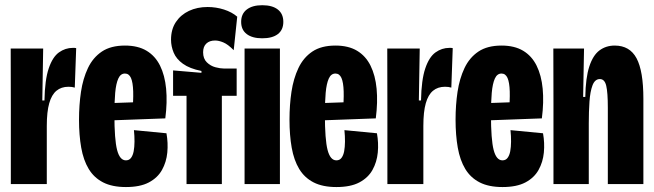

<svg xmlns="http://www.w3.org/2000/svg" viewBox="-20 -717 2547 748"><path d="M22.2 0V-287.5L21.7 -528H148.2L144.8 -325.7H153.2Q154.7 -406 169.8 -450.5Q184.8 -495 209.6 -512.8Q234.3 -530.5 263.7 -530.5Q267.3 -530.5 270.2 -530.5Q273.2 -530.5 276.8 -529.5L271.3 -375.7Q266.2 -377.3 259.8 -378.2Q253.5 -379 246.7 -379Q218.8 -379 200 -363.5Q181.2 -348 171.8 -314.8Q162.3 -281.7 162.3 -226.5V0Z M470.7 11.7Q417 11.7 381.6 -6.5Q346.2 -24.7 325.6 -58.8Q305 -93 296.4 -141.8Q287.8 -190.5 287.8 -250.8Q287.8 -307.8 295.5 -359.3Q303.2 -410.8 322.6 -451.8Q342 -492.7 376.8 -516.1Q411.7 -539.5 466.7 -539.5Q517.5 -539.5 551.2 -519.2Q584.8 -499 603.5 -461.3Q622.2 -423.7 627.2 -371.4Q632.2 -319.2 624 -255.8L379.3 -246.8V-314.2L510.3 -318.8L494.8 -270Q500 -325.3 498.9 -360.8Q497.8 -396.3 490.2 -413.4Q482.5 -430.5 466.7 -430.5Q449.7 -430.5 440.8 -410.8Q432 -391.2 428.8 -355.6Q425.7 -320 425.7 -271.3Q425.7 -173 436.2 -132.7Q446.7 -92.3 470.5 -92.3Q483.2 -92.3 490.4 -101.9Q497.7 -111.5 500.8 -127.8Q503.8 -144 504 -165.3Q504.2 -186.7 501.8 -210L628.5 -197.8Q635.3 -160.2 631.8 -122.8Q628.2 -85.5 611.1 -54.9Q594 -24.3 559.9 -6.3Q525.8 11.7 470.7 11.7Z M706.7 0V-343.8H654.3V-442.7L764.8 -433.3V-440.5Q718.7 -449.8 692.8 -468.5Q666.8 -487.2 656.6 -511.9Q646.3 -536.7 646.3 -562.2Q646.3 -602.7 665.2 -631.1Q684.2 -659.5 716.2 -674.6Q748.3 -689.7 788.7 -689.7Q821.7 -689.7 852.7 -679.8Q883.7 -669.8 904.2 -652L890.5 -521.5Q867.8 -544.5 850 -551.8Q832.2 -559.2 818.2 -559.2Q796.2 -559.2 783.8 -547.3Q771.3 -535.5 771.3 -513.5Q771.3 -488.3 785.8 -474.2Q800.3 -460 819.3 -455Q838.3 -450 852.7 -450H902V-343.8H844.3V0Z M932.8 0V-528H1070.5V0ZM1001.5 -567.8Q963 -567.8 941.2 -584.3Q919.5 -600.8 919.5 -631.8Q919.5 -663 941.2 -679.8Q963 -696.7 1001.5 -696.7Q1041.2 -696.7 1062.5 -679.8Q1083.8 -663 1083.8 -631.8Q1083.8 -600.7 1062.5 -584.2Q1041.2 -567.8 1001.5 -567.8Z M1290.7 11.7Q1237 11.7 1201.6 -6.5Q1166.2 -24.7 1145.6 -58.8Q1125 -93 1116.4 -141.8Q1107.8 -190.5 1107.8 -250.8Q1107.8 -307.8 1115.5 -359.3Q1123.2 -410.8 1142.6 -451.8Q1162 -492.7 1196.8 -516.1Q1231.7 -539.5 1286.7 -539.5Q1337.5 -539.5 1371.2 -519.2Q1404.8 -499 1423.5 -461.3Q1442.2 -423.7 1447.2 -371.4Q1452.2 -319.2 1444 -255.8L1199.3 -246.8V-314.2L1330.3 -318.8L1314.8 -270Q1320 -325.3 1318.9 -360.8Q1317.8 -396.3 1310.2 -413.4Q1302.5 -430.5 1286.7 -430.5Q1269.7 -430.5 1260.8 -410.8Q1252 -391.2 1248.8 -355.6Q1245.7 -320 1245.7 -271.3Q1245.7 -173 1256.2 -132.7Q1266.7 -92.3 1290.5 -92.3Q1303.2 -92.3 1310.4 -101.9Q1317.7 -111.5 1320.8 -127.8Q1323.8 -144 1324 -165.3Q1324.2 -186.7 1321.8 -210L1448.5 -197.8Q1455.3 -160.2 1451.8 -122.8Q1448.2 -85.5 1431.1 -54.9Q1414 -24.3 1379.9 -6.3Q1345.8 11.7 1290.7 11.7Z M1489.2 0V-287.5L1488.7 -528H1615.2L1611.8 -325.7H1620.2Q1621.7 -406 1636.8 -450.5Q1651.8 -495 1676.6 -512.8Q1701.3 -530.5 1730.7 -530.5Q1734.3 -530.5 1737.2 -530.5Q1740.2 -530.5 1743.8 -529.5L1738.3 -375.7Q1733.2 -377.3 1726.8 -378.2Q1720.5 -379 1713.7 -379Q1685.8 -379 1667 -363.5Q1648.2 -348 1638.8 -314.8Q1629.3 -281.7 1629.3 -226.5V0Z M1937.7 11.7Q1884 11.7 1848.6 -6.5Q1813.2 -24.7 1792.6 -58.8Q1772 -93 1763.4 -141.8Q1754.8 -190.5 1754.8 -250.8Q1754.8 -307.8 1762.5 -359.3Q1770.2 -410.8 1789.6 -451.8Q1809 -492.7 1843.8 -516.1Q1878.7 -539.5 1933.7 -539.5Q1984.5 -539.5 2018.2 -519.2Q2051.8 -499 2070.5 -461.3Q2089.2 -423.7 2094.2 -371.4Q2099.2 -319.2 2091 -255.8L1846.3 -246.8V-314.2L1977.3 -318.8L1961.8 -270Q1967 -325.3 1965.9 -360.8Q1964.8 -396.3 1957.2 -413.4Q1949.5 -430.5 1933.7 -430.5Q1916.7 -430.5 1907.8 -410.8Q1899 -391.2 1895.8 -355.6Q1892.7 -320 1892.7 -271.3Q1892.7 -173 1903.2 -132.7Q1913.7 -92.3 1937.5 -92.3Q1950.2 -92.3 1957.4 -101.9Q1964.7 -111.5 1967.8 -127.8Q1970.8 -144 1971 -165.3Q1971.2 -186.7 1968.8 -210L2095.5 -197.8Q2102.3 -160.2 2098.8 -122.8Q2095.2 -85.5 2078.1 -54.9Q2061 -24.3 2026.9 -6.3Q1992.8 11.7 1937.7 11.7Z M2136.2 0V-312.5L2135.7 -528H2255.3L2251.8 -339.3H2260.2Q2261.5 -414.2 2275.8 -457.8Q2290 -501.5 2315.3 -520.5Q2340.7 -539.5 2374.8 -539.5Q2433.5 -539.5 2460 -489.8Q2486.5 -440 2486.5 -332.3V0H2348V-297.5Q2348 -356.5 2341.8 -382.8Q2335.7 -409 2317 -409Q2297.7 -409 2288.4 -384.8Q2279.2 -360.5 2276.5 -321.3Q2273.8 -282.2 2273.8 -236.3V0Z"/></svg>

Font: Bricolage Grotesque 96pt ExtraBold Condensed
Style: Regular
Weight: 800
Width: 3
Version: Version 1.001;gftools[0.9.33.dev8+g029e19f]